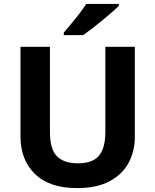

<svg xmlns="http://www.w3.org/2000/svg" viewBox="-20 -954 796 984"><path d="M671 -252Q671 -178 638.5 -118.5Q606 -59 540.5 -24.5Q475 10 375 10Q233 10 159 -62.5Q85 -135 85 -254V-714H236V-277Q236 -189 272 -153Q308 -117 379 -117Q429 -117 460 -134Q491 -151 505.5 -187Q520 -223 520 -278V-714H671ZM589 -924Q575 -910 552 -890Q529 -870 502.5 -848Q476 -826 450.5 -806.5Q425 -787 406 -774H307V-787Q323 -806 344.5 -831.5Q366 -857 387 -884.5Q408 -912 422 -934H589Z"/></svg>

Font: Noto Sans Gurmukhi
Style: Regular
Weight: 400
Designer: Jelle Bosma - Monotype Design Team
Foundry: Monotype Imaging Inc.
Version: Version 2.003